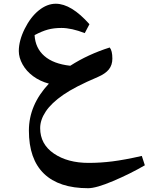

<svg xmlns="http://www.w3.org/2000/svg" viewBox="-20 -662 791 1022"><path d="M449.2 339.8Q294.4 339.8 214.1 262.5Q133.8 185.1 133.8 33.2Q133.8 -103.5 240.2 -216.8Q192.9 -229.5 156.5 -256.3Q120.1 -283.2 100.1 -319.3Q80.1 -355.5 80.1 -390.1Q80.1 -445.3 111.3 -508.3Q142.6 -571.3 186.5 -606.7Q230.5 -642.1 276.9 -642.1Q359.4 -642.1 456.1 -533.2L431.2 -485.8Q360.4 -513.2 307.1 -513.2Q266.6 -513.2 235.1 -504.6Q203.6 -496.1 164.1 -475.1Q168 -405.8 216.3 -363.8Q264.6 -321.8 354 -312Q448.2 -372.6 564 -409.2Q578.1 -392.1 578.1 -350.1Q578.1 -315.9 559.6 -292.7Q541 -269.5 500.5 -252Q378.4 -200.2 315.9 -156.7Q253.4 -113.3 223.6 -68.6Q193.8 -23.9 193.8 20Q193.8 105.5 266.8 155.3Q339.8 205.1 452.1 205.1Q514.6 205.1 578.6 197Q642.6 189 734.9 168L751 217.8Q672.9 263.2 582.5 301.5Q492.2 339.8 449.2 339.8Z"/></svg>

Font: Sahl Naskh
Style: Bold
Weight: 700
Designer: Pascal Zoghbi
Version: Version 1.001